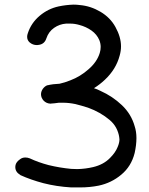

<svg xmlns="http://www.w3.org/2000/svg" viewBox="-20 -820 650 839"><path d="M255.9 -371.1Q246.1 -371.1 237.3 -371.1Q217.8 -368.2 200.2 -367.2L199.2 -366.2V-367.2Q182.6 -368.2 170.9 -379.9Q159.2 -392.6 159.2 -408.2Q159.2 -419.9 167 -431.6Q175.8 -443.4 186.5 -447.3H187.5Q211.9 -453.1 240.2 -454.1Q262.7 -459 287.1 -468.8Q331.1 -485.4 367.2 -517.6Q404.3 -549.8 416 -588.9Q419.9 -601.6 419.9 -615.2Q419.9 -629.9 414.1 -644.5Q403.3 -669.9 379.9 -686.5Q356.4 -703.1 327.1 -710.9Q306.6 -716.8 288.1 -716.8H268.6Q240.2 -714.8 216.3 -698.2Q192.4 -681.6 182.6 -652.3Q174.8 -627.9 150.4 -624Q145.5 -623 141.6 -623Q123 -623 109.4 -634.8Q98.6 -644.5 98.6 -659.2Q98.6 -667 101.6 -674.8Q116.2 -719.7 153.3 -751Q190.4 -782.2 236.3 -792Q268.6 -798.8 301.8 -799.8Q315.4 -799.8 329.1 -797.9Q376 -793.9 418.9 -768.6Q461.9 -743.2 484.4 -702.1Q508.8 -658.2 508.8 -617.2Q508.8 -597.7 502.9 -577.1Q487.3 -517.6 438.5 -471.7Q417 -451.2 390.6 -434.6Q406.2 -429.7 418.9 -422.9Q471.7 -399.4 512.7 -360.4Q553.7 -321.3 568.4 -268.6Q576.2 -245.1 576.2 -216.8Q576.2 -186.5 568.4 -151.4Q553.7 -92.8 509.8 -56.6Q466.8 -20.5 411.1 -8.8Q372.1 -1 330.1 -1H291Q226.6 -4.9 169.9 -19.5Q114.3 -34.2 69.3 -54.7L68.4 -55.7Q46.9 -68.4 46.9 -89.8Q46.9 -110.4 67.4 -124Q77.1 -131.8 90.8 -131.8Q100.6 -131.8 110.4 -127.9Q147.5 -110.4 192.4 -98.6Q240.2 -86.9 291 -82Q304.7 -81.1 318.4 -81.1Q353.5 -82 386.7 -89.8Q432.6 -100.6 460.9 -129.9Q484.4 -153.3 494.1 -177.7Q502 -196.3 502 -210.9Q502 -214.8 501 -219.7V-220.7Q498 -241.2 487.8 -260.7Q477.5 -280.3 459 -295.9Q439.5 -312.5 415.5 -326.2Q391.6 -339.8 364.3 -349.6Q336.9 -358.4 309.6 -365.2Q281.2 -371.1 255.9 -371.1Z"/></svg>

Font: sage sans
Style: Regular
Weight: 400
Version: Version 001.032